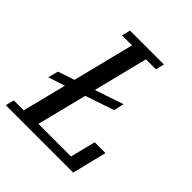

<svg xmlns="http://www.w3.org/2000/svg" viewBox="-213 -826 953 953"><g transform="rotate(45 264.0 -349.0)"><path d="M-10 -45H60L118 -276L30 -247L44 -301L131 -330L212 -653H142L153 -698H391L380 -653H310L238 -366L389 -417L376 -363L225 -312L159 -49H388L421 -182H497L452 0H-21Z"/></g></svg>

Font: IBM Plex Serif Text
Style: Italic
Weight: 450
Italic angle: -14°
Designer: Mike Abbink, Paul van der Laan, Pieter van Rosmalen
Foundry: Bold Monday
Version: Version 3.001